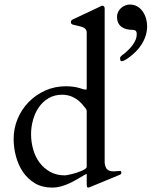

<svg xmlns="http://www.w3.org/2000/svg" viewBox="-20 -831 689 866"><path d="M120.1 -226.1Q120.1 -190.9 129.6 -157.2Q139.2 -123.5 158.4 -97.7Q177.7 -71.8 206.3 -55.9Q234.9 -40 272.9 -40Q275.9 -40 284.9 -41.7Q293.9 -43.5 304.9 -46.1Q315.9 -48.8 327.9 -52.7Q339.8 -56.6 349.6 -61Q359.4 -65.4 365.2 -69.8Q371.1 -74.2 371.1 -78.1V-330.1Q371.1 -331.5 370.1 -334.7Q369.1 -337.9 368.7 -338.9Q367.7 -339.8 364 -344.7Q360.4 -349.6 358.9 -351.1Q340.8 -375.5 315.7 -389.6Q290.5 -403.8 260.7 -403.8Q225.1 -403.8 198.7 -387.9Q172.4 -372.1 155 -346.9Q137.7 -321.8 128.9 -289.8Q120.1 -257.8 120.1 -226.1ZM432.6 -801.8Q435.1 -802.7 437.5 -804Q439.9 -805.2 441.4 -805.2Q452.1 -805.2 452.1 -791.5V-96.2Q454.6 -75.7 463.6 -66.9Q472.7 -58.1 493.7 -58.1L522 -60.1Q525.9 -60.1 526.6 -56.4Q527.3 -52.7 527.3 -49.8Q527.3 -48.3 525.9 -46.4Q524.4 -44.4 518.6 -42L388.7 11.7Q387.7 12.7 383.5 13.9Q379.4 15.1 378.4 15.1Q373 15.1 372.1 10Q371.1 4.9 371.1 1V-43.5Q371.1 -46.4 370.1 -46.4Q369.1 -46.4 367.2 -45.4Q350.1 -35.6 332 -24.9Q314 -14.2 294.9 -5.1Q275.9 3.9 255.9 9.5Q235.8 15.1 214.8 15.1Q169.9 15.1 137.2 -4.6Q104.5 -24.4 83.3 -55.9Q62 -87.4 51.8 -126.5Q41.5 -165.5 41.5 -204.1Q41.5 -252.4 59.6 -295.4Q77.6 -338.4 109.4 -370.8Q141.1 -403.3 184.1 -422.6Q227.1 -441.9 276.9 -441.9Q292 -441.9 307.1 -440.2Q322.3 -438.5 337.9 -434.1Q343.8 -432.6 351.8 -429.7Q359.9 -426.8 367.7 -426.8Q368.7 -426.8 369.6 -427.2L371.1 -431.6V-683.1Q371.1 -694.3 365.2 -700.4Q359.4 -706.5 349.9 -709.7Q340.3 -712.9 329.3 -715.1Q318.4 -717.3 307.6 -720.2Q304.2 -721.7 302 -723.9Q299.8 -726.1 299.8 -731.9Q299.8 -734.9 301.5 -737.8Q303.2 -740.7 308.1 -743.2ZM521.5 -568.4Q521.5 -572.3 524.4 -575.9Q527.3 -579.6 531.2 -582.5Q535.2 -585.4 538.8 -587.9Q542.5 -590.3 544.4 -592.3Q552.7 -599.6 562 -608.9Q571.3 -618.2 578.9 -628.9Q586.4 -639.6 591.6 -651.1Q596.7 -662.6 596.7 -675.3Q596.7 -678.2 596.4 -681.9Q596.2 -685.5 594.5 -688.7Q592.8 -691.9 589.1 -694.1Q585.4 -696.3 578.6 -696.3Q564.5 -696.3 551.8 -699.2Q539.1 -702.1 529.3 -709Q519.5 -715.8 513.7 -727.1Q507.8 -738.3 507.8 -755.4Q507.8 -767.1 512.7 -777.1Q517.6 -787.1 525.6 -794.4Q533.7 -801.8 544.2 -806.2Q554.7 -810.5 565.4 -810.5Q585 -810.5 599.6 -801.8Q614.3 -793 624 -778.8Q633.8 -764.6 638.7 -747.3Q643.6 -730 643.6 -713.4Q643.6 -690.9 637.2 -670.7Q630.9 -650.4 619.6 -632.3Q608.4 -614.3 593 -598.6Q577.6 -583 559.1 -569.8Q552.2 -564.9 543.9 -560.1Q535.6 -555.2 528.8 -555.2Q523.9 -555.2 522.7 -560.3Q521.5 -565.4 521.5 -568.4Z"/></svg>

Font: Kurinto Book Core
Style: Regular
Weight: 400
Designer: Kurinto was developed by Clint Goss from a range of fonts that are compatible with the SIL Open Font License Version 1.1
Foundry: Clinton F. Goss
Version: Version 2.196; July 25, 2020